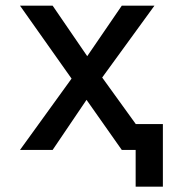

<svg xmlns="http://www.w3.org/2000/svg" viewBox="-20 -538 626 689"><path d="M51.8 0 236.8 -255.9 51.8 -517.6H168.9L293 -336.4L417 -517.6H534.2L346.7 -259.8L467.3 -92.8H564.5V131.8H466.8V0H417L290.5 -179.7L168.9 0Z"/></svg>

Font: Caskaydia Cove
Style: Regular
Weight: 400
Monospace: yes
Designer: Aaron Bell
Foundry: Saja Typeworks
Version: Version 4.300; ttfautohint (v1.8.3)